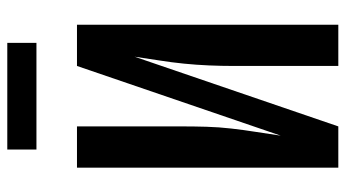

<svg xmlns="http://www.w3.org/2000/svg" viewBox="-236 -736 971 540"><g transform="rotate(-90 250.0 -465.5)"><path d="M49 0H165L361 -573Q356 -538 350.5 -503.5Q345 -469 341.5 -434Q338 -399 336.5 -364Q335 -329 335 -294V0H451V-735H335L139 -162Q144 -197 149.5 -231.5Q155 -266 159 -301Q163 -336 164 -371Q165 -406 165 -441V-735H49ZM100 -849H400V-931H100Z"/></g></svg>

Font: Iosevka SS09
Style: Bold
Weight: 700
Monospace: yes
Designer: Belleve Invis
Foundry: Belleve Invis
Version: Version 5.2.1; ttfautohint (v1.8.3)